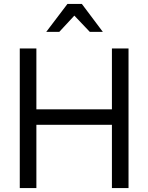

<svg xmlns="http://www.w3.org/2000/svg" viewBox="-20 -951 749 971"><path d="M80 0H164V-320H546V0H630V-706H546V-398H164V-706H80ZM394 -931H321L214 -790H280L356 -872L434 -790H500Z"/></svg>

Font: Geom Light
Style: Regular
Weight: 300
Version: Version 1.102